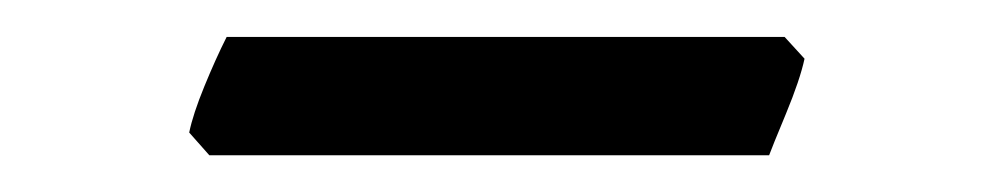

<svg xmlns="http://www.w3.org/2000/svg" viewBox="-20 -657 533 103"><path d="M92.3 -573.7 81.5 -585.9Q83.5 -595.7 89.6 -610.6Q95.7 -625.5 101.6 -637.2H400.9L411.6 -625.5Q409.2 -614.3 401.6 -595.9Q394 -577.6 392.6 -573.7Z"/></svg>

Font: David Libre
Style: Regular
Weight: 400
Version: Version 1.000